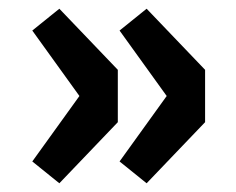

<svg xmlns="http://www.w3.org/2000/svg" viewBox="-20 -472 540 440"><path d="M116 -52 250 -192V-312L116 -452L54 -402L162 -252L54 -102ZM316 -52 450 -192V-312L316 -452L254 -402L362 -252L254 -102Z"/></svg>

Font: Giro Sans Black
Style: Regular
Weight: 900
Designer: Paul D. Hunt
Foundry: Adobe Systems Incorporated
Version: Version 1.000;PS 1.0;hotconv 1.0.88;makeotf.lib2.5.647800